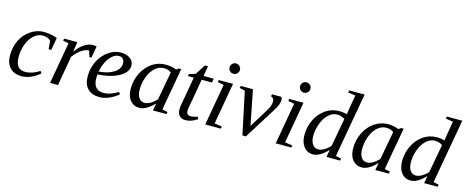

<svg xmlns="http://www.w3.org/2000/svg" viewBox="-39 -1291 4597 1899"><g transform="rotate(15 2260.0 -342.0)"><path d="M377.9 -69.3Q338.4 -32.7 289.1 -11.5Q239.7 9.8 195.3 9.8Q116.7 9.8 73.7 -35.6Q30.8 -81.1 30.8 -161.1Q30.8 -246.1 64.9 -316.2Q99.1 -386.2 162.4 -428.7Q225.6 -471.2 294.9 -471.2Q329.6 -471.2 368.7 -463.9Q407.7 -456.5 433.1 -445.8L411.1 -317.9H384.3L376.5 -402.8Q345.7 -433.6 294.4 -433.6Q247.6 -433.6 206.8 -398.9Q166 -364.3 141.6 -302.2Q117.2 -240.2 117.2 -166Q117.2 -41 217.8 -41Q287.6 -41 363.3 -89.8Z M797.4 -471.2Q821.8 -471.2 835.9 -467.3L814.5 -347.2H793.5L774.9 -409.2Q735.8 -409.2 694.1 -379.4Q652.3 -349.6 617.7 -300.8L565.4 0H484.4L559.1 -424.8L501.5 -437L505.4 -459H640.6L625.5 -355.5Q662.1 -410.6 707.3 -440.9Q752.4 -471.2 797.4 -471.2Z M1217.3 -371.1Q1217.3 -304.7 1135.3 -257.8Q1053.2 -210.9 915 -201.7L913.1 -166Q913.1 -104 939.2 -72.5Q965.3 -41 1016.6 -41Q1060.5 -41 1097.7 -55.9Q1134.8 -70.8 1167 -89.8L1181.2 -69.3Q1136.2 -31.2 1086.2 -10.7Q1036.1 9.8 991.2 9.8Q912.1 9.8 869.4 -34.4Q826.7 -78.6 826.7 -161.1Q826.7 -242.7 861.1 -313.2Q895.5 -383.8 956.5 -427.5Q1017.6 -471.2 1084.5 -471.2Q1144.5 -471.2 1180.9 -443.6Q1217.3 -416 1217.3 -371.1ZM918.9 -232.4Q1015.6 -239.7 1073.7 -277.8Q1131.8 -315.9 1131.8 -371.1Q1131.8 -398.4 1116.9 -416Q1102.1 -433.6 1073.7 -433.6Q1039.6 -433.6 1007.3 -405.8Q975.1 -377.9 951.7 -331.1Q928.2 -284.2 918.9 -232.4Z M1625 -34.2 1680.2 -22 1676.3 0H1537.1L1551.3 -76.2Q1468.8 10.3 1400.4 10.3Q1341.3 10.3 1305.4 -33.2Q1269.5 -76.7 1269.5 -152.8Q1269.5 -238.3 1306.9 -312.7Q1344.2 -387.2 1406.7 -429Q1469.2 -470.7 1542.5 -470.7Q1601.6 -470.7 1653.8 -450.2L1675.8 -466.8H1702.1ZM1610.8 -408.7Q1591.8 -421.9 1575.2 -427Q1558.6 -432.1 1534.2 -432.1Q1485.4 -432.1 1444.6 -395.3Q1403.8 -358.4 1380.4 -295.9Q1356.9 -233.4 1356.9 -165.5Q1356.9 -113.3 1378.4 -82Q1399.9 -50.8 1437 -50.8Q1492.2 -50.8 1557.6 -118.7Z M1868.7 -85Q1868.7 -63 1879.6 -52Q1890.6 -41 1907.7 -41Q1943.4 -41 1981.9 -55.7L1992.2 -32.7Q1932.1 9.8 1870.6 9.8Q1832 9.8 1809.8 -13.7Q1787.6 -37.1 1787.6 -79.1Q1787.6 -93.3 1790.3 -112.5Q1793 -131.8 1843.8 -418H1783.7L1787.6 -439.9L1852.5 -459L1919.4 -563H1950.7L1932.6 -459H2037.6L2029.8 -418H1924.8L1877.4 -149.9Q1868.7 -105 1868.7 -85Z M2160.2 -34.2 2236.8 -22 2232.9 0H2073.2L2147.9 -424.8L2085 -437L2088.9 -459H2234.9ZM2265.1 -608.9Q2265.1 -587.4 2249.5 -571.8Q2233.9 -556.2 2211.9 -556.2Q2190.4 -556.2 2174.8 -571.8Q2159.2 -587.4 2159.2 -608.9Q2159.2 -630.9 2174.8 -646.5Q2190.4 -662.1 2211.9 -662.1Q2233.9 -662.1 2249.5 -646.5Q2265.1 -630.9 2265.1 -608.9Z M2662.1 -394Q2662.1 -412.1 2651.9 -422.9Q2641.6 -433.6 2629.9 -437L2633.8 -459H2726.6Q2739.3 -447.8 2739.3 -428.2Q2739.3 -385.3 2698.7 -320.8L2492.2 9.8H2456.5L2364.3 -424.8L2309.1 -437L2313.5 -459H2438.5L2509.3 -101.6L2630.9 -299.8Q2662.1 -350.6 2662.1 -394Z M2881.8 -34.2 2958.5 -22 2954.6 0H2794.9L2869.6 -424.8L2806.6 -437L2810.5 -459H2956.5ZM2986.8 -608.9Q2986.8 -587.4 2971.2 -571.8Q2955.6 -556.2 2933.6 -556.2Q2912.1 -556.2 2896.5 -571.8Q2880.9 -587.4 2880.9 -608.9Q2880.9 -630.9 2896.5 -646.5Q2912.1 -662.1 2933.6 -662.1Q2955.6 -662.1 2971.2 -646.5Q2986.8 -630.9 2986.8 -608.9Z M3399.4 -459.5Q3401.4 -482.9 3432.6 -660.2L3357.4 -671.9L3361.3 -693.8H3519.5L3402.3 -34.2L3457.5 -22L3453.6 0H3314.5L3328.6 -76.2Q3246.1 10.3 3177.7 10.3Q3117.7 10.3 3082.5 -34.9Q3047.4 -80.1 3047.4 -154.8Q3047.4 -238.3 3083.3 -311.8Q3119.1 -385.3 3181.6 -428Q3244.1 -470.7 3318.8 -470.7Q3364.7 -470.7 3399.4 -459.5ZM3388.2 -408.7Q3371.1 -419.9 3353 -426.3Q3335 -432.6 3309.1 -432.6Q3263.2 -432.6 3223.1 -396.5Q3183.1 -360.4 3158.7 -296.9Q3134.3 -233.4 3134.3 -165.5Q3134.3 -113.3 3155.8 -82Q3177.2 -50.8 3213.9 -50.8Q3241.2 -50.8 3273.2 -68.6Q3305.2 -86.4 3335 -118.7Z M3902.3 -34.2 3957.5 -22 3953.6 0H3814.5L3828.6 -76.2Q3746.1 10.3 3677.7 10.3Q3618.7 10.3 3582.8 -33.2Q3546.9 -76.7 3546.9 -152.8Q3546.9 -238.3 3584.2 -312.7Q3621.6 -387.2 3684.1 -429Q3746.6 -470.7 3819.8 -470.7Q3878.9 -470.7 3931.2 -450.2L3953.1 -466.8H3979.5ZM3888.2 -408.7Q3869.1 -421.9 3852.5 -427Q3835.9 -432.1 3811.5 -432.1Q3762.7 -432.1 3721.9 -395.3Q3681.2 -358.4 3657.7 -295.9Q3634.3 -233.4 3634.3 -165.5Q3634.3 -113.3 3655.8 -82Q3677.2 -50.8 3714.4 -50.8Q3769.5 -50.8 3835 -118.7Z M4399.4 -459.5Q4401.4 -482.9 4432.6 -660.2L4357.4 -671.9L4361.3 -693.8H4519.5L4402.3 -34.2L4457.5 -22L4453.6 0H4314.5L4328.6 -76.2Q4246.1 10.3 4177.7 10.3Q4117.7 10.3 4082.5 -34.9Q4047.4 -80.1 4047.4 -154.8Q4047.4 -238.3 4083.3 -311.8Q4119.1 -385.3 4181.6 -428Q4244.1 -470.7 4318.8 -470.7Q4364.7 -470.7 4399.4 -459.5ZM4388.2 -408.7Q4371.1 -419.9 4353 -426.3Q4335 -432.6 4309.1 -432.6Q4263.2 -432.6 4223.1 -396.5Q4183.1 -360.4 4158.7 -296.9Q4134.3 -233.4 4134.3 -165.5Q4134.3 -113.3 4155.8 -82Q4177.2 -50.8 4213.9 -50.8Q4241.2 -50.8 4273.2 -68.6Q4305.2 -86.4 4335 -118.7Z"/></g></svg>

Font: Tinos
Style: Italic
Weight: 400
Italic angle: -16.333°
Designer: Steve Matteson
Foundry: Monotype Imaging Inc.
Version: Version 1.32